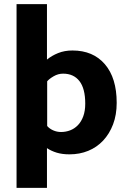

<svg xmlns="http://www.w3.org/2000/svg" viewBox="-20 -735 622 928"><path d="M544 -238Q544 -180 526.5 -134Q509 -88 478.5 -55.5Q448 -23 406.5 -6Q365 11 316 11Q281 11 254.5 3Q228 -5 207 -19V173H60V-715H207V-447Q230 -466 261 -478.5Q292 -491 330 -491Q430 -491 487 -424.5Q544 -358 544 -238ZM392 -234Q392 -307 364 -343Q336 -379 285 -379Q261 -379 239.5 -366.5Q218 -354 208 -342V-126Q219 -113 237 -105Q255 -97 275 -97Q298 -97 319 -105Q340 -113 356.5 -130Q373 -147 382.5 -173Q392 -199 392 -234Z"/></svg>

Font: Mukta Mahee ExtraBold
Style: Regular
Weight: 800
Designer: Shuchita Grover, Noopur Datye, Girish Dalvi, Yashodeep Gholap
Foundry: Ek Type
Version: Version 2.538;PS 1.000;hotconv 16.6.51;makeotf.lib2.5.65220;